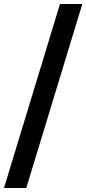

<svg xmlns="http://www.w3.org/2000/svg" viewBox="-20 -828 435 968"><path d="M0 120 282.5 -808H395L112.5 120Z"/></svg>

Font: Encode Sans Exp Md
Style: Regular
Weight: 500
Width: 7
Designer: Multiple Designers
Foundry: Impallari Type
Version: Version 3.002; ttfautohint (v1.8.3) -l 8 -r 50 -G 200 -x 14 